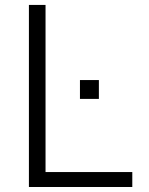

<svg xmlns="http://www.w3.org/2000/svg" viewBox="-20 -747 597 767"><path d="M95.5 0H508.5V-59.7H161.9V-727.3H95.5ZM299.4 -427.2V-351.9H375V-427.2Z"/></svg>

Font: TID UI Light
Style: Regular
Weight: 300
Designer: The TID Project Authors
Foundry: Bakken & Bæck
Version: Version 1.001;hotconv 1.0.109;makeotfexe 2.5.65596